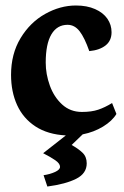

<svg xmlns="http://www.w3.org/2000/svg" viewBox="-20 -476 448 695"><path d="M279.3 10.3 239.3 48.8Q263.2 62 278.6 76.7Q293.9 91.3 293.9 115.2Q293.9 151.9 255.9 171.1Q217.8 190.4 151.4 199.2L137.7 158.2Q161.1 154.8 179.2 146.5Q197.3 138.2 197.3 127.9Q197.3 116.2 180.7 104.5Q164.1 92.8 136.2 78.6L218.3 14.2Q152.8 10.7 108.4 -18.3Q64 -47.4 42 -95.5Q20 -143.6 20 -205.1Q20 -280.8 54.4 -337.9Q88.9 -395 143.3 -425.5Q197.8 -456.1 254.9 -456.1Q294.9 -456.1 324.2 -443.1Q353.5 -430.2 368.7 -408.2Q383.8 -386.2 383.8 -359.4Q383.8 -328.6 362.1 -311.5Q340.3 -294.4 303.2 -291Q286.1 -339.8 268.1 -363Q250 -386.2 224.6 -386.2Q186.5 -386.2 166 -351.6Q145.5 -316.9 145.5 -249.5Q145.5 -207.5 160.4 -166.3Q175.3 -125 204.8 -97.9Q234.4 -70.8 276.4 -70.8Q311.5 -70.8 335.4 -78.9Q359.4 -86.9 385.7 -103L401.4 -63.5Q386.2 -38.1 353 -17.8Q319.8 2.4 279.3 10.3Z"/></svg>

Font: Neuton
Style: Bold
Weight: 700
Designer: Brian M Zick
Foundry: Brian M Zick
Version: Version 1.560